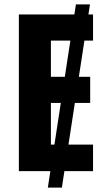

<svg xmlns="http://www.w3.org/2000/svg" viewBox="-20 -780 507 875"><path d="M390 -760 262 75H198L326 -760ZM404 0H66V-714H404V-595H212V-430H391V-311H212V-121H404Z"/></svg>

Font: Noto Sans Display Condensed
Style: Bold
Weight: 700
Width: 3
Designer: Monotype Design Team
Foundry: Monotype Imaging Inc.
Version: Version 2.003